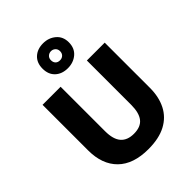

<svg xmlns="http://www.w3.org/2000/svg" viewBox="-278 -1153 1308 1308"><g transform="rotate(-45 376.0 -499.0)"><path d="M675 -278Q675 -191 642 -126Q609 -61 542 -25.5Q475 10 373 10Q228 10 152 -65Q76 -140 76 -275V-714H250V-286Q250 -208 282 -171Q314 -134 377 -134Q443 -134 473 -172Q503 -210 503 -287V-714H675ZM375 -768Q319 -768 284.5 -800Q250 -832 250 -888Q250 -944 284.5 -976Q319 -1008 375 -1008Q428 -1008 466 -976Q504 -944 504 -889Q504 -832 466.5 -800Q429 -768 375 -768ZM375 -844Q394 -844 406.5 -856Q419 -868 419 -888Q419 -908 406 -920Q393 -932 375 -932Q357 -932 344 -920Q331 -908 331 -888Q331 -868 342.5 -856Q354 -844 375 -844Z"/></g></svg>

Font: Noto Sans Syriac Eastern ExtraBold
Style: Regular
Weight: 800
Designer: Patrick Giasson and the Monotype Design Team
Foundry: Monotype Imaging Inc.
Version: Version 3.001